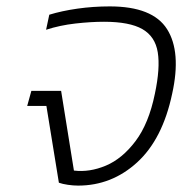

<svg xmlns="http://www.w3.org/2000/svg" viewBox="-20 -570 595 600"><path d="M224 10Q209 10 192 7.5Q175 5 164 1L125 -239H65L78 -286H171L211 -37Q260 -31 311 -52.5Q362 -74 403.5 -129Q445 -184 464 -277Q481 -357 473 -406.5Q465 -456 425 -479Q385 -502 305 -502Q264 -502 215.5 -496.5Q167 -491 124 -477L134 -524Q173 -536 222 -543Q271 -550 323 -550Q457 -550 502 -479Q547 -408 518 -277Q488 -135 408.5 -62.5Q329 10 224 10Z"/></svg>

Font: Kanit ExtraLight
Style: Italic
Weight: 275
Italic angle: -12°
Designer: Katatrad Team
Foundry: CadsonDemak
Version: Version 2.000; ttfautohint (v1.8.3)